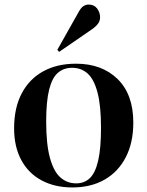

<svg xmlns="http://www.w3.org/2000/svg" viewBox="-20 -810 647 844"><path d="M298 14Q221 14 163 -17Q105 -48 73.5 -106.5Q42 -165 42 -246Q42 -336 75.5 -399.5Q109 -463 170 -496.5Q231 -530 314 -530Q428 -530 497 -462.5Q566 -395 566 -271Q566 -183 533 -119Q500 -55 440 -20.5Q380 14 298 14ZM315 -4Q351 -4 375 -27Q399 -50 411.5 -103.5Q424 -157 424 -248Q424 -346 408.5 -404Q393 -462 365 -487Q337 -512 297 -512Q260 -512 234.5 -490Q209 -468 196 -416Q183 -364 183 -276Q183 -176 199.5 -116Q216 -56 245.5 -30Q275 -4 315 -4ZM240 -582 232 -591 325 -756Q335 -775 346 -782.5Q357 -790 369 -790Q394 -790 407 -772.5Q420 -755 420 -734Q420 -717 409 -703.5Q398 -690 381 -679Z"/></svg>

Font: Literata 72pt SemiBold
Style: Regular
Weight: 600
Designer: Latin by Veronika Burian and Jose Scaglione. Greek by Irene Vlachou. Cyrillic by Vera Evstafieva.
Foundry: TypeTogether
Version: Version 3.002